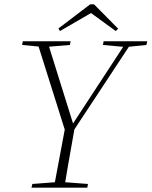

<svg xmlns="http://www.w3.org/2000/svg" viewBox="-20 -864 698 884"><path d="M82 -657 85 -674H305L302 -657L193 -648H176ZM125 0 129 -17 247 -26H267L385 -17L382 0ZM288 -236 150 -674H198L319 -287H311L314 -292L564 -674H590L302 -237ZM228 0 282 -288H326Q317 -236 308.5 -189Q300 -142 292 -95.5Q284 -49 276 0ZM454 -657 457 -674H658L654 -657L566 -648H552ZM413 -844 524 -732 513 -721 388 -812H413L256 -721L249 -733L395 -844Z"/></svg>

Font: Source Serif 4 48pt Light
Style: Italic
Weight: 300
Italic angle: -12°
Designer: Frank Grießhammer
Foundry: Adobe Systems Incorporated
Version: Version 4.004;hotconv 1.0.116;makeotfexe 2.5.65601